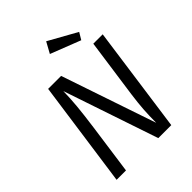

<svg xmlns="http://www.w3.org/2000/svg" viewBox="-248 -1037 1172 1172"><g transform="rotate(-45 337.5 -451.0)"><path d="M537 0H425L218 -613Q217 -553 211 -488.5Q205 -424 192 -329L146 0H65L162 -688H274L482 -75Q482 -136 485.5 -187.5Q489 -239 498 -305L552 -688H633ZM542 -800 515 -755 320 -831 359 -902Z"/></g></svg>

Font: FiraGO Book
Style: Italic
Weight: 350
Italic angle: -8°
Designer: bBox Type GmbH
Foundry: bBox Type GmbH
Version: Version 1.001